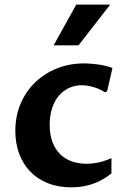

<svg xmlns="http://www.w3.org/2000/svg" viewBox="-20 -802 550 832"><path d="M462.9 -50.8Q423.8 -19 380.6 -4.6Q337.4 9.8 289.1 9.8Q231.9 9.8 187 -8.3Q142.1 -26.4 110.8 -58.8Q79.6 -91.3 63 -136.2Q46.4 -181.2 46.4 -234.9Q46.4 -299.3 69.6 -353.3Q92.8 -407.2 133.1 -445.8Q173.3 -484.4 227.8 -505.9Q282.2 -527.3 345.2 -527.3Q370.1 -527.3 403.3 -522.9Q436.5 -518.6 467.3 -507.3L444.3 -406.7L434.6 -401.9Q426.3 -407.7 414.8 -413.3Q403.3 -418.9 390.1 -423.1Q377 -427.2 362.8 -429.9Q348.6 -432.6 334.5 -432.6Q304.7 -432.6 279.3 -420.9Q253.9 -409.2 235.1 -387.2Q216.3 -365.2 205.8 -333.3Q195.3 -301.3 195.3 -261.2Q195.3 -218.3 207.3 -186.5Q219.2 -154.8 240.7 -133.8Q262.2 -112.8 291.5 -102.5Q320.8 -92.3 356 -92.3Q377.9 -92.3 404.1 -97.4Q430.2 -102.5 462.9 -116.7ZM212.4 -605.5 310.5 -782.2H457.5L320.3 -605.5Z"/></svg>

Font: Proza Libre
Style: SemiBold
Weight: 600
Designer: Jasper de Waard
Foundry: Jasper de Waard
Version: Version 1.000; ttfautohint (v1.4.1.8-43bc) -l 8 -r 50 -G 200